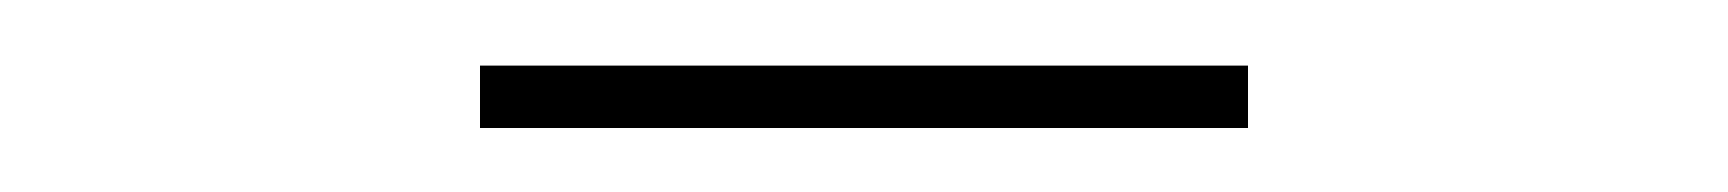

<svg xmlns="http://www.w3.org/2000/svg" viewBox="-20 -890 540 60"><path d="M130 -850V-869.5H370V-850Z"/></svg>

Font: Bodoni Moda SC 11pt
Style: Bold
Weight: 700
Version: Version 2.005